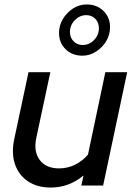

<svg xmlns="http://www.w3.org/2000/svg" viewBox="-20 -833 596 862"><path d="M208 9Q147 9 105.5 -19Q64 -47 47.5 -95Q31 -143 43 -204L108 -509H206L143 -214Q130 -152 158.5 -114.5Q187 -77 245 -77Q283 -77 316 -93Q349 -109 375 -139L453 -509H551L443 0H345L355 -45Q289 9 208 9ZM350 -583Q304 -583 274.5 -612Q245 -641 245 -685Q245 -719 262.5 -748Q280 -777 308 -795Q336 -813 369 -813Q415 -813 444.5 -784Q474 -755 474 -711Q474 -677 457 -648.5Q440 -620 411.5 -601.5Q383 -583 350 -583ZM351 -631Q381 -631 402.5 -653.5Q424 -676 424 -706Q424 -732 408 -748.5Q392 -765 367 -765Q338 -765 316 -742.5Q294 -720 294 -689Q294 -664 310.5 -647.5Q327 -631 351 -631Z"/></svg>

Font: Red Hat Display SemiBold
Style: Italic
Weight: 600
Italic angle: -12°
Designer: Pentagram, MCKL
Foundry: Pentagram, MCKL
Version: Version 1.023